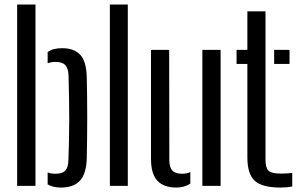

<svg xmlns="http://www.w3.org/2000/svg" viewBox="-20 -820 1325 847"><path d="M55.6 0V-800H136.5V0ZM190.2 -6.6V-59.3Q198 -56.2 206.6 -54.9Q215.1 -53.5 224.6 -53.5Q255.2 -53.5 268.2 -67.6Q281.1 -81.7 281.8 -113.4Q283.4 -160.9 284.4 -205.1Q285.4 -249.3 285.4 -293.7Q285.4 -338.2 284.7 -385.5Q283.9 -432.9 282.4 -486.3Q281.3 -517.6 268.5 -532.2Q255.7 -546.9 224.6 -546.9Q205.5 -546.9 190.2 -540.7V-590.2Q202.1 -599.2 217.6 -603.3Q233 -607.4 254.2 -607.4Q306.9 -607.4 333.8 -578.5Q360.8 -549.6 362.7 -480.9Q363.7 -444.2 364.2 -398.2Q364.8 -352.3 364.8 -302.9Q364.8 -253.6 364.2 -206.3Q363.7 -159 362.7 -119.1Q360.3 -51.8 332 -22.2Q303.7 7.4 249.3 7.4Q230.1 7.4 215.8 3.8Q201.5 0.1 190.2 -6.6Z M464.6 0V-800H543.8V0Z M646.1 -119.9V-600H726.3L727 -113.4Q727 -81.7 740.3 -67.6Q753.6 -53.5 783.6 -53.5Q804.2 -53.5 819.6 -61V-9.9Q793.2 7.4 757.6 7.4Q702.8 7.4 674.4 -22.6Q646.1 -52.6 646.1 -119.9ZM872.7 0V-600H953.2V0Z M1023.6 -538.1V-600H1071.3V-770H1151.3V-115.5Q1151.3 -79.4 1164.6 -66.8Q1177.9 -54.2 1218.2 -54.2Q1233.4 -54.2 1244.2 -54.9Q1255 -55.7 1269.2 -56.9V2.4Q1257.2 5 1244.4 6.2Q1231.6 7.4 1216.9 7.4Q1136.3 7.4 1103.8 -22.5Q1071.3 -52.3 1071.3 -124.5V-538.1ZM1189.4 -538.1V-600H1257.3V-538.1Z"/></svg>

Font: Big Shoulders Stencil Text Thin
Style: Regular
Weight: 100
Designer: Patric King
Foundry: XO Type Co
Version: Version 2.001